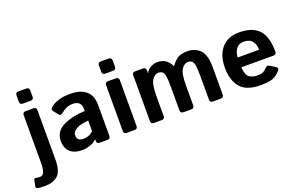

<svg xmlns="http://www.w3.org/2000/svg" viewBox="-159 -1147 2784 1791"><g transform="rotate(-20 1232.5 -252.0)"><path d="M-39.6 199.7Q-58.1 196.3 -53.7 174.3L-43 120.6Q-38.6 98.1 -18.1 106Q-9.3 109.4 17.1 109.4Q47.9 109.4 59.6 77.1Q71.3 44.9 71.3 -12.7V-483.4Q71.3 -512.7 100.6 -512.7H178.7Q208 -512.7 208 -483.4V2Q208 123 160.6 164.1Q113.3 205.1 34.2 205.1Q-9.8 205.1 -39.6 199.7ZM100.6 -587.9Q71.3 -587.9 71.3 -617.2V-679.7Q71.3 -709 100.6 -709H178.7Q208 -709 208 -679.7V-617.2Q208 -587.9 178.7 -587.9Z M313.5 -136.7Q313.5 -234.4 406.7 -278.3Q500 -322.3 619.6 -325.2V-344.7Q619.6 -389.6 597.2 -408.2Q574.7 -426.8 534.7 -426.8Q506.3 -426.8 484.6 -418.7Q462.9 -410.6 447 -400.1Q431.2 -389.6 418.5 -378.9Q396 -359.4 381.3 -377L340.8 -426.8Q325.7 -445.3 348.1 -464.8Q365.2 -480 387.9 -491.2Q410.6 -502.4 448.2 -512.5Q485.8 -522.5 545.9 -522.5Q647.5 -522.5 701.9 -475.6Q756.3 -428.7 756.3 -337.4V-29.3Q756.3 0 727.1 0H647Q620.6 0 620.6 -29.3V-43.9H619.6Q590.8 -16.1 550.5 -3.2Q510.3 9.8 476.6 9.8Q396.5 9.8 355 -29.5Q313.5 -68.8 313.5 -136.7ZM458 -139.6Q458 -122.6 464.8 -110.1Q471.7 -97.7 486.3 -91.8Q501 -85.9 519 -85.9Q543.9 -85.9 567.4 -92.8Q590.8 -99.6 619.6 -125V-231Q537.6 -221.7 509.8 -207Q481.9 -192.4 470 -176.8Q458 -161.1 458 -139.6Z M918.5 0Q889.2 0 889.2 -29.3V-483.4Q889.2 -512.7 918.5 -512.7H996.6Q1025.9 -512.7 1025.9 -483.4V-29.3Q1025.9 0 996.6 0ZM918.5 -587.9Q889.2 -587.9 889.2 -617.2V-679.7Q889.2 -709 918.5 -709H996.6Q1025.9 -709 1025.9 -679.7V-617.2Q1025.9 -587.9 996.6 -587.9Z M1188 0Q1158.7 0 1158.7 -29.3V-483.4Q1158.7 -512.7 1188 -512.7H1265.1Q1294.4 -512.7 1294.4 -483.4V-455.1H1296.4Q1310.5 -486.3 1344.2 -504.4Q1377.9 -522.5 1407.2 -522.5Q1465.8 -522.5 1498.3 -495.1Q1530.8 -467.8 1543 -434.1H1544.9Q1587.4 -489.3 1621.8 -505.9Q1656.2 -522.5 1710 -522.5Q1782.2 -522.5 1831.8 -474.6Q1881.3 -426.8 1881.3 -299.8V-29.3Q1881.3 0 1852.1 0H1773.9Q1744.6 0 1744.6 -29.3V-264.6Q1744.6 -371.1 1730.2 -398.9Q1715.8 -426.8 1679.2 -426.8Q1645 -426.8 1616.7 -386.7Q1588.4 -346.7 1588.4 -221.7V-29.3Q1588.4 0 1559.1 0H1481Q1451.7 0 1451.7 -29.3V-264.6Q1451.7 -371.1 1437.3 -398.9Q1422.9 -426.8 1386.2 -426.8Q1352.1 -426.8 1323.7 -387Q1295.4 -347.2 1295.4 -221.7V-29.3Q1295.4 0 1266.1 0Z M1985.8 -256.3Q1985.8 -379.9 2047.6 -451.2Q2109.4 -522.5 2222.2 -522.5Q2353 -522.5 2416.5 -455.1Q2480 -387.7 2480 -238.3Q2480 -209 2452.6 -209H2130.4Q2138.2 -127.9 2170.4 -106.9Q2202.6 -85.9 2245.1 -85.9Q2285.6 -85.9 2307.1 -96.7Q2328.6 -107.4 2343.3 -126Q2359.9 -147.5 2384.3 -132.8L2433.1 -103Q2461.9 -85.4 2441.4 -61Q2411.6 -25.4 2371.6 -7.8Q2331.5 9.8 2245.1 9.8Q2105 9.8 2045.4 -61.5Q1985.8 -132.8 1985.8 -256.3ZM2130.9 -306.6H2343.3Q2343.3 -359.4 2316.9 -392.8Q2290.5 -426.3 2232.9 -426.3Q2187 -426.3 2160.2 -394.3Q2133.3 -362.3 2130.9 -306.6Z"/></g></svg>

Font: Istok
Style: Bold
Weight: 700
Designer: Andrey V. Panov
Foundry: Andrey V. Panov
Version: Version 1.0.1